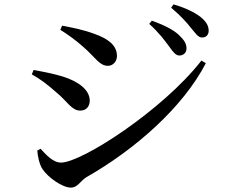

<svg xmlns="http://www.w3.org/2000/svg" viewBox="-20 -828 1040 875"><path d="M797 -575C816 -575 830 -588 830 -607C830 -627 821 -644 798 -666C771 -693 726 -714 672 -734L660 -719C704 -680 731 -643 751 -616C769 -591 781 -575 797 -575ZM901 -657C919 -657 931 -669 931 -688C931 -711 919 -730 895 -750C868 -771 826 -792 771 -808L760 -793C807 -753 831 -725 851 -700C872 -675 883 -657 901 -657ZM361 -613C414 -567 433 -528 472 -528C496 -528 513 -549 513 -573C513 -624 468 -653 412 -673C356 -694 309 -702 263 -711L255 -692C286 -673 324 -646 361 -613ZM258 -87C221 -87 189 -124 165 -150L150 -142C151 -121 159 -78 174 -57C200 -18 265 27 303 27C334 27 346 -3 373 -20C593 -145 813 -337 918 -540L898 -552C724 -328 353 -87 258 -87ZM239 -405C288 -365 306 -324 346 -324C378 -324 389 -349 389 -369C389 -421 333 -458 267 -479C220 -493 178 -501 133 -509L125 -489C160 -470 197 -443 239 -405Z"/></svg>

Font: Source Han Serif CN SemiBold
Style: Regular
Weight: 600
Designer: Ryoko NISHIZUKA 西塚涼子 (kana & ideographs); Frank Grießhammer (Latin, Greek & Cyrillic); Wenlong ZHANG 张文龙 (bopomofo); San
Foundry: Adobe Systems Incorporated
Version: Version 1.000;PS 1;hotconv 16.6.53;makeotf.lib2.5.65590